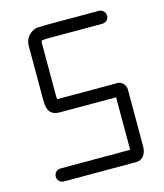

<svg xmlns="http://www.w3.org/2000/svg" viewBox="-102 -728 696 816"><g transform="rotate(-15 246.0 -320.0)"><path d="M78 11H397C426 11 442 -14 442 -46V-297C442 -316 424 -336 404 -334H141C140 -341 140 -345 140 -346V-587C141 -588 142 -590 144 -592C145 -592 145 -592 145 -593C151 -593 156 -593 160 -594H409C425 -594 438 -606 438 -622C438 -638 425 -651 409 -651H174C167 -651 161 -650 156 -650H141C110 -647 83 -620 83 -586V-346C83 -300 95 -277 141 -277H385V-46H78C62 -46 50 -33 50 -17C50 -1 63 11 78 11Z"/></g></svg>

Font: Electronic
Style: Regular
Weight: 400
Version: Version 1.011